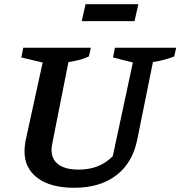

<svg xmlns="http://www.w3.org/2000/svg" viewBox="-20 -878 854 909"><path d="M331 11Q220 11 158 -35Q96 -81 96 -162Q96 -179 100 -207L182 -582L81 -606L90 -652H410L401 -611Q381 -601 358 -595Q335 -589 304 -584L228 -201Q226 -191 225 -183.5Q224 -176 224 -170Q224 -123 257 -99Q290 -75 353 -75Q452 -75 514 -139L609 -582L515 -606L524 -652H814L805 -611Q764 -594 704 -584L630 -218Q608 -107 530.5 -48Q453 11 331 11ZM367 -778 385 -858H635L617 -778Z"/></svg>

Font: Piazzolla SC SemiBold
Style: Italic
Weight: 600
Italic angle: -11.3°
Designer: Juan Pablo del Peral
Foundry: Huerta Tipografica
Version: Version 1.330